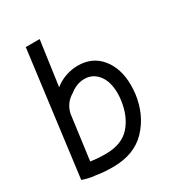

<svg xmlns="http://www.w3.org/2000/svg" viewBox="-176 -838 885 959"><g transform="rotate(-30 266.5 -358.5)"><path d="M103 3Q84 2 60 -3.5Q36 -9 25 -14L117 -727H197L161 -470Q191 -494 226 -505.5Q261 -517 295 -517Q379 -517 428 -456.5Q477 -396 477 -300Q477 -276 474 -250Q459 -138 389 -64Q319 10 195 10Q141 10 103 3ZM396 -257Q399 -278 399 -298Q399 -366 368.5 -404.5Q338 -443 290 -443Q245 -443 204 -410Q156 -382 144 -326L110 -71L146 -67Q165 -65 196 -65Q289 -65 336.5 -118Q384 -171 396 -257Z"/></g></svg>

Font: Bellota
Style: Bold Italic
Weight: 700
Italic angle: -7.5°
Designer: Kemie Guaida
Foundry: Kemie Guaida
Version: Version 4.001